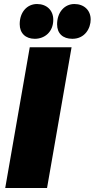

<svg xmlns="http://www.w3.org/2000/svg" viewBox="-20 -935 471 955"><path d="M6 0H214L336 -700H128ZM153 -742C202 -742 245 -776 245 -837C245 -884 212 -915 164 -915C115 -915 78 -875 78 -815C78 -770 107 -742 153 -742ZM340 -742C403 -742 431 -795 431 -838C431 -884 398 -915 350 -915C301 -915 264 -874 264 -814C264 -769 292 -742 340 -742Z"/></svg>

Font: Fixel Text 20240404 Black
Style: Italic
Weight: 900
Width: 4
Italic angle: -10°
Designer: AlfaBravo + MacPaw
Foundry: Kyrylo Tkachov, Marchela Mozhyna, Serhii Makarenko, Maria Weinstein, Zakhar Kryvoshyya
Version: Version 1.211;Glyphs 3.2 (3225)